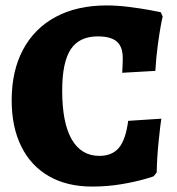

<svg xmlns="http://www.w3.org/2000/svg" viewBox="-20 -676 650 707"><path d="M23 -307Q23 -415 65 -493.5Q107 -572 185.5 -614Q264 -656 373 -656Q411 -656 455 -650.5Q499 -645 531 -639Q563 -633 572 -631L579 -615Q577 -608 572 -581Q567 -554 561 -509.5Q555 -465 552 -415L430 -408Q430 -412 431 -427Q432 -442 432 -462Q432 -504 410 -523Q388 -542 340 -542Q272 -542 240.5 -494.5Q209 -447 209 -342Q209 -224 244 -163Q279 -102 346 -102Q393 -102 418 -132Q443 -162 452 -231L574 -239Q571 -221 564.5 -159Q558 -97 557 -41L546 -27Q546 -26 511 -16Q476 -6 425.5 2.5Q375 11 319 11Q227 11 160.5 -27Q94 -65 58.5 -136.5Q23 -208 23 -307Z"/></svg>

Font: Alegreya ExtraBold
Style: Regular
Weight: 800
Designer: Juan Pablo del Peral
Foundry: Huerta Tipografica
Version: Version 2.007; ttfautohint (v1.6)